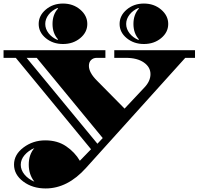

<svg xmlns="http://www.w3.org/2000/svg" viewBox="-50 -841 1128 1082"><path d="M499 -31 529 -63 157 -515H100ZM-30 -515V-558H544V-515H495Q476 -515 463.5 -503Q451 -491 451 -470Q451 -432 496 -387L652 -229L762 -346Q798 -383 798 -423Q798 -463 760.5 -489Q723 -515 659 -515H594V-558H1049V-515H994L435 105Q331 221 207 221Q133 221 81 182Q29 143 29 86.5Q29 30 82.5 -10Q136 -50 205 -50Q274 -50 323 -16.5Q372 17 400 65L463 0L39 -515ZM144 183Q112 143 112 86.5Q112 30 144 -7Q110 8 88.5 33Q67 58 67 87.5Q67 117 88 142.5Q109 168 144 183ZM858 -787Q898 -753 898 -706Q898 -659 858 -626Q818 -593 761 -593Q704 -593 664 -626Q624 -659 624 -706Q624 -753 664 -787Q704 -821 761 -821Q818 -821 858 -787ZM402 -787Q442 -753 442 -706Q442 -659 402 -626Q362 -593 305 -593Q248 -593 208 -626Q168 -659 168 -706Q168 -753 208 -787Q248 -821 305 -821Q362 -821 402 -787ZM277 -793 274 -796Q243 -783 224 -758.5Q205 -734 205 -706Q205 -678 224 -653.5Q243 -629 274 -616L277 -619Q246 -653 246 -706Q246 -759 277 -793ZM733 -793 730 -796Q699 -783 680 -758.5Q661 -734 661 -706Q661 -678 680 -653.5Q699 -629 730 -616L733 -619Q702 -653 702 -706Q702 -759 733 -793Z"/></svg>

Font: Diplomata
Style: Regular
Weight: 400
Width: 7
Designer: Eduardo Rodriguez Tunni
Foundry: Eduardo Rodriguez Tunni
Version: Version 1.001